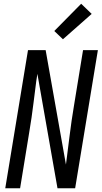

<svg xmlns="http://www.w3.org/2000/svg" viewBox="-20 -1002 541 1022"><path d="M8 0 129 -735H223L331 -126Q332 -136 333.5 -146Q335 -156 336 -165L350 -276Q355 -317 361 -358.5Q367 -400 374 -441L422 -735H501L380 0H286L179 -609Q177 -599 176 -589Q175 -579 173 -570L159 -459Q154 -418 148 -376.5Q142 -335 135 -294L87 0ZM315 -793 269 -837 412 -982 468 -928Z"/></svg>

Font: Iosevka Curly
Style: Italic
Weight: 400
Italic angle: -9°
Monospace: yes
Designer: Belleve Invis
Foundry: Belleve Invis
Version: Version 22.1.2; ttfautohint (v1.8.4)